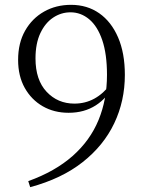

<svg xmlns="http://www.w3.org/2000/svg" viewBox="-20 -760 594 795"><path d="M105 15 97 -10Q208 -50 280.5 -114Q353 -178 388 -263Q423 -348 423 -450Q423 -536 403.5 -593.5Q384 -651 349.5 -680Q315 -709 272 -709Q233 -709 200 -687Q167 -665 147 -622.5Q127 -580 127 -518Q127 -429 173 -380Q219 -331 288 -331Q333 -331 370.5 -351.5Q408 -372 439 -413L458 -409H451Q425 -355 377 -324Q329 -293 264 -293Q204 -293 157 -320Q110 -347 82.5 -396Q55 -445 55 -512Q55 -582 84 -633Q113 -684 162.5 -712Q212 -740 274 -740Q341 -740 391 -705Q441 -670 469 -605Q497 -540 497 -450Q497 -342 453 -249.5Q409 -157 322 -88.5Q235 -20 105 15Z"/></svg>

Font: Noto Serif JP ExtraLight Light
Style: Regular
Weight: 300
Version: Version 2.003-H1;hotconv 1.1.1;makeotfexe 2.6.0